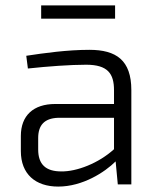

<svg xmlns="http://www.w3.org/2000/svg" viewBox="-20 -681 585 709"><path d="M405 -612V-661H132V-612ZM83 -428C157 -436 240 -442 298 -442C378 -442 401 -409 401 -348V-297H184C103 -297 57 -254 57 -179V-123C57 -38 111 8 195 8C285 8 367 -45 407 -85L415 0H465V-348C465 -459 409 -497 310 -497C228 -497 143 -485 77 -475ZM121 -171C121 -218 143 -244 194 -246H401V-130C344 -78 263 -47 206 -48C149 -48 121 -74 121 -129Z"/></svg>

Font: SnT
Style: Regular
Weight: 300
Designer: Natanael Gama
Version: Version 1.001;PS 001.001;hotconv 1.0.70;makeotf.lib2.5.58329